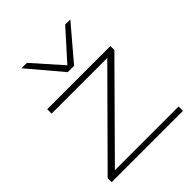

<svg xmlns="http://www.w3.org/2000/svg" viewBox="-217 -920 1051 1051"><g transform="rotate(-45 308.0 -395.0)"><path d="M35 0V-31L499 -498H68V-532H557V-501L94 -34H587V0ZM505 -790 340 -596H291L127 -790H169L316 -624L465 -790Z"/></g></svg>

Font: Georama Extended ExtraLight
Style: Regular
Weight: 200
Width: 7
Designer: Jean-Baptiste Levee
Foundry: Production Type
Version: Version 1.000